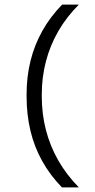

<svg xmlns="http://www.w3.org/2000/svg" viewBox="-20 -694 411 834"><path d="M161.5 -284.5V-274.5Q161.5 -199 179.5 -129.2Q197.5 -59.5 233.2 3Q269 65.5 322.5 120H249Q197.5 67 163.2 5.5Q129 -56 112.2 -126.2Q95.5 -196.5 95.5 -274.5V-284.5Q95.5 -360.5 112.5 -429.5Q129.5 -498.5 164 -560Q198.5 -621.5 250 -674H322.5Q269 -620.5 233.2 -558.5Q197.5 -496.5 179.5 -427.5Q161.5 -358.5 161.5 -284.5Z"/></svg>

Font: Anek Latin Expanded Light
Style: Regular
Weight: 300
Width: 7
Designer: Yesha Goshar
Foundry: Ek Type
Version: Version 1.003